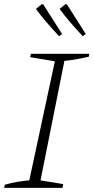

<svg xmlns="http://www.w3.org/2000/svg" viewBox="-23 -904 450 924"><path d="M-3 0 0 -15Q32 -24 61.5 -29Q91 -34 118 -36L241 -609L122 -629L126 -645H407L404 -631Q364 -622 337 -617.5Q310 -613 287 -611L172 -36L281 -18L278 0ZM261 -730Q223 -771 197 -801.5Q171 -832 150 -861L178 -884L185 -883L276 -740ZM375 -730Q337 -771 311 -801.5Q285 -832 264 -861L292 -884L299 -883L390 -740Z"/></svg>

Font: Piazzolla SC ExtraLight
Style: Italic
Weight: 200
Italic angle: -11.3°
Designer: Juan Pablo del Peral
Foundry: Huerta Tipografica
Version: Version 1.330